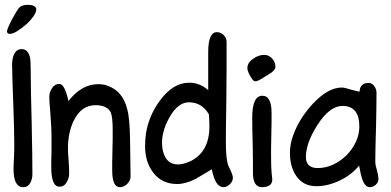

<svg xmlns="http://www.w3.org/2000/svg" viewBox="-20 -774 1615 794"><path d="M21 -634Q9 -634 9 -644Q9 -650 15.5 -665Q22 -680 31 -696.5Q40 -713 49 -727.5Q58 -742 62 -745Q74 -754 93 -754Q130 -754 130 -735Q130 -723 117.5 -705.5Q105 -688 87.5 -672.5Q70 -657 51.5 -645.5Q33 -634 21 -634ZM76 0Q36 0 36 -75Q36 -83 36.5 -96.5Q37 -110 38 -127Q39 -144 39 -157Q39 -170 39 -178Q39 -206 38 -247Q37 -288 35 -343Q33 -398 31.5 -439Q30 -480 30 -508Q30 -530 38 -549Q48 -571 70 -571Q96 -571 104 -536Q107 -524 107 -479Q107 -444 108 -391.5Q109 -339 111 -267Q114 -125 114 -54Q114 -35 106 -19Q96 0 76 0Z M476 0Q444 0 444 -69Q444 -83 444 -104Q444 -125 445 -153Q446 -181 446 -202Q446 -223 446 -237Q446 -290 438 -309Q423 -339 375 -339Q316 -339 285 -275Q261 -226 261 -159Q261 -141 264 -108Q265 -91 265.5 -78Q266 -65 266 -56Q266 -37 256 -21Q246 -2 226 -2Q192 -2 192 -82Q192 -93 192 -109.5Q192 -126 193 -149V-216Q193 -229 192 -249Q191 -269 189 -295Q187 -321 185.5 -340.5Q184 -360 184 -374Q184 -393 195.5 -410Q207 -427 225 -427Q248 -427 263 -356Q317 -426 387 -426Q407 -426 423 -420Q487 -399 506 -323Q517 -285 518 -187L520 -44Q520 -28 506.5 -14Q493 0 476 0Z M904 0Q870 0 856 -74Q839 -64 822.5 -54Q806 -44 789 -34Q747 -13 713 -13Q649 -13 613 -61Q580 -105 580 -169Q580 -184 581 -197.5Q582 -211 584 -224Q596 -297 642 -359Q696 -432 762 -432Q807 -432 841 -401V-558Q841 -641 877 -641Q893 -641 905 -629Q917 -617 917 -601Q917 -587 917 -558Q917 -529 917 -494.5Q917 -460 916.5 -424Q916 -388 916 -359Q915 -301 914.5 -258Q914 -215 914 -186Q914 -121 923 -92L935 -66Q943 -48 943 -39Q943 -24 930.5 -12Q918 0 904 0ZM716 -94Q739 -94 769 -108Q846 -147 846 -251Q846 -262 845.5 -274.5Q845 -287 844 -301Q815 -351 761 -351Q716 -351 681 -289Q650 -234 650 -184Q650 -148 664 -123Q681 -94 716 -94Z M1015 -459Q1003 -480 1003 -492Q1003 -515 1027 -531Q1049 -547 1072 -547Q1092 -547 1105.5 -532Q1119 -517 1119 -498Q1119 -482 1089 -465Q1068 -452 1056 -445Q1044 -438 1037 -438Q1030 -438 1025.5 -443.5Q1021 -449 1015 -459ZM1063 0Q1026 0 1026 -60Q1026 -79 1026 -107.5Q1026 -136 1025 -174Q1024 -212 1023.5 -240Q1023 -268 1023 -287Q1023 -378 1065 -378Q1103 -378 1103 -307Q1103 -291 1103 -268.5Q1103 -246 1102 -216Q1101 -185 1101 -162.5Q1101 -140 1101 -125Q1101 -104 1101.5 -88.5Q1102 -73 1103 -62L1106 -32Q1106 0 1063 0Z M1509 0Q1489 0 1477 -36Q1472 -51 1465 -89Q1434 -51 1385 -27.5Q1336 -4 1288 -4Q1233 -4 1204 -48Q1179 -85 1179 -142Q1179 -179 1193 -216Q1217 -282 1270 -341Q1335 -412 1393 -412Q1405 -412 1429 -404Q1455 -397 1465 -395L1467 -396Q1469 -431 1505 -431Q1520 -431 1529 -416Q1537 -405 1537 -389Q1537 -365 1536.5 -330Q1536 -295 1535 -247Q1532 -153 1532 -106Q1532 -91 1539 -70Q1545 -46 1545 -34Q1545 -20 1534 -10Q1523 0 1509 0ZM1294 -79Q1327 -79 1358 -93.5Q1389 -108 1413 -132Q1437 -156 1451.5 -187Q1466 -218 1466 -251Q1466 -336 1396 -336Q1343 -336 1292 -256Q1245 -182 1245 -125Q1245 -79 1294 -79Z"/></svg>

Font: Dongol
Style: Regular
Weight: 400
Designer: Abdo Mohamed and Ibrahim Hamdi
Foundry: Protype Foundry
Version: Version 1.000;hotconv 1.0.109;makeotfexe 2.5.65596